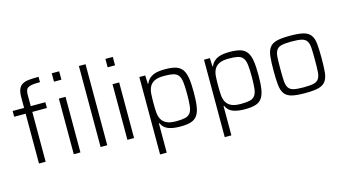

<svg xmlns="http://www.w3.org/2000/svg" viewBox="-98 -1122 3058 1701"><g transform="rotate(-15 1431.0 -271.5)"><path d="M28 0ZM133 0V-457H28V-510H133V-606Q133 -653 144 -680.5Q155 -708 179 -722Q203 -736 240 -739.5Q277 -743 328 -743V-694Q288 -694 262 -691Q236 -688 221 -679.5Q206 -671 200 -655.5Q194 -640 194 -616V-510H328V-457H194V0ZM449 -666V-743H517V-666ZM452 0V-510H513V0Z M698 0V-743H759V0Z M941 -666V-743H1009V-666ZM944 0V-510H1005V0Z M1190 200V-510H1244L1247 -433H1252Q1263 -460 1281.5 -477Q1300 -494 1323 -503Q1346 -512 1373 -515Q1400 -518 1428 -518Q1487 -518 1524.5 -506.5Q1562 -495 1583.5 -465.5Q1605 -436 1613 -385Q1621 -334 1621 -255Q1621 -176 1613 -125Q1605 -74 1584 -44.5Q1563 -15 1525.5 -3.5Q1488 8 1429 8Q1362 8 1319 -8.5Q1276 -25 1256 -69H1251V200ZM1405 -47Q1456 -47 1486.5 -54Q1517 -61 1533.5 -82.5Q1550 -104 1555 -145Q1560 -186 1560 -255Q1560 -324 1555 -365Q1550 -406 1533.5 -427.5Q1517 -449 1486.5 -456Q1456 -463 1405 -463Q1348 -463 1317 -448Q1286 -433 1271 -405.5Q1256 -378 1253.5 -340Q1251 -302 1251 -255Q1251 -210 1253.5 -171.5Q1256 -133 1271 -105.5Q1286 -78 1317 -62.5Q1348 -47 1405 -47Z M1783 200V-510H1837L1840 -433H1845Q1856 -460 1874.5 -477Q1893 -494 1916 -503Q1939 -512 1966 -515Q1993 -518 2021 -518Q2080 -518 2117.5 -506.5Q2155 -495 2176.5 -465.5Q2198 -436 2206 -385Q2214 -334 2214 -255Q2214 -176 2206 -125Q2198 -74 2177 -44.5Q2156 -15 2118.5 -3.5Q2081 8 2022 8Q1955 8 1912 -8.5Q1869 -25 1849 -69H1844V200ZM1998 -47Q2049 -47 2079.5 -54Q2110 -61 2126.5 -82.5Q2143 -104 2148 -145Q2153 -186 2153 -255Q2153 -324 2148 -365Q2143 -406 2126.5 -427.5Q2110 -449 2079.5 -456Q2049 -463 1998 -463Q1941 -463 1910 -448Q1879 -433 1864 -405.5Q1849 -378 1846.5 -340Q1844 -302 1844 -255Q1844 -210 1846.5 -171.5Q1849 -133 1864 -105.5Q1879 -78 1910 -62.5Q1941 -47 1998 -47Z M2573 8Q2495 8 2451 -3Q2407 -14 2385.5 -43.5Q2364 -73 2358.5 -124Q2353 -175 2353 -255Q2353 -335 2358.5 -386Q2364 -437 2385.5 -466.5Q2407 -496 2451 -507Q2495 -518 2573 -518Q2651 -518 2695 -507Q2739 -496 2761 -466.5Q2783 -437 2788 -386Q2793 -335 2793 -255Q2793 -175 2788 -124Q2783 -73 2761 -43.5Q2739 -14 2695 -3Q2651 8 2573 8ZM2573 -45Q2633 -45 2665 -52.5Q2697 -60 2712 -82.5Q2727 -105 2729.5 -146.5Q2732 -188 2732 -255Q2732 -322 2729.5 -363.5Q2727 -405 2712 -427.5Q2697 -450 2665 -457.5Q2633 -465 2573 -465Q2514 -465 2482 -457.5Q2450 -450 2435 -427.5Q2420 -405 2417.5 -363.5Q2415 -322 2415 -255Q2415 -188 2417.5 -146.5Q2420 -105 2435 -82.5Q2450 -60 2482 -52.5Q2514 -45 2573 -45Z"/></g></svg>

Font: Azeri Sans Light
Style: Regular
Weight: 300
Designer: Hector Gatti & Omnibus-Type (original fonts) / Cristiano Sobral (main changes and remastering)
Version: Version 1.000; ttfautohint (v1.6)